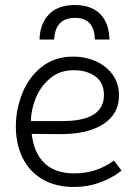

<svg xmlns="http://www.w3.org/2000/svg" viewBox="-20 -733 539 763"><path d="M43 -230Q43 -298 68.5 -362Q94 -426 145.5 -467Q197 -508 271 -508Q320 -508 362 -489Q404 -470 428.5 -435Q453 -400 453 -354Q453 -280 390 -239.5Q327 -199 216 -200L106 -201Q115 -124 157.5 -84Q200 -44 275 -44Q320 -44 358.5 -56.5Q397 -69 433 -95L463 -55Q425 -25 376.5 -7.5Q328 10 275 10Q200 10 148 -21Q96 -52 69.5 -106.5Q43 -161 43 -230ZM393 -355Q393 -405 358.5 -429.5Q324 -454 274 -454Q218 -454 179.5 -422Q141 -390 122 -343Q103 -296 103 -252H229Q393 -252 393 -355ZM415 -576H357Q355 -662 278 -662Q200 -662 195 -576H137Q139 -639 174.5 -676Q210 -713 277 -713Q342 -713 377.5 -678Q413 -643 415 -576Z"/></svg>

Font: Bellota
Style: Regular
Weight: 400
Designer: Kemie Guaida
Foundry: Kemie Guaida
Version: Version 4.001